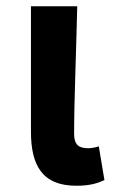

<svg xmlns="http://www.w3.org/2000/svg" viewBox="-20 -580 369 614"><path d="M224 14C268 14 292 6 314 -4L296 -112C284 -108 271 -106 262 -106C232 -106 217 -117 217 -152C217 -257 224 -423 227 -560H79V-159C79 -54 113 14 224 14Z"/></svg>

Font: Source Han Sans Old Style Bold
Style: Regular
Weight: 700
Designer: Ryoko NISHIZUKA (kana & ideographs); Paul D. Hunt (Latin, Greek & Cyrillic); Wenlong ZHANG (bopomofo); Sandoll Communica
Foundry: Adobe Systems Incorporated
Version: Version 1.004;PS 1.004;hotconv 1.0.81;makeotf.lib2.5.63406